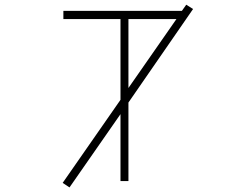

<svg xmlns="http://www.w3.org/2000/svg" viewBox="-20 -777 1040 824"><path d="M531.2 -399.4 737.3 -695.3H531.2ZM760.7 -730.5 779.3 -756.8 808.6 -738.3 531.2 -336.9V0H497.1V-287.1L278.3 27.3L249 7.8L497.1 -348.6V-695.3H252V-730.5Z"/></svg>

Font: GenEi Gothic M ExtraLight
Style: Regular
Weight: 200
Designer: o_tamon (Modified); [Source Han Sans]
Ryoko NISHIZUKA  (kana & ideographs); Paul D. Hunt (Latin, Greek & Cyrillic); Wenl
Version: Version 1.1a;Original Version 1.004